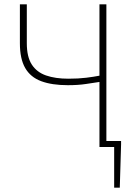

<svg xmlns="http://www.w3.org/2000/svg" viewBox="-20 -680 616 888"><path d="M508 188V0H462V-28H540V-12L534 188ZM440 0V-301Q413 -297 377 -291.5Q341 -286 294 -286Q220 -286 170.5 -304.5Q121 -323 96.5 -365.5Q72 -408 72 -480V-660H104V-480Q104 -417 127 -381.5Q150 -346 193 -331Q236 -316 296 -316Q343 -316 379 -320.5Q415 -325 440 -330V-660H472V0Z"/></svg>

Font: SourceSans3VF
Style: Regular
Weight: 200
Designer: Paul D. Hunt
Foundry: Adobe
Version: Version 3.052;hotconv 1.1.0;makeotfexe 2.6.0